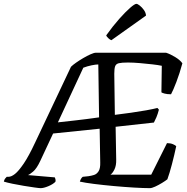

<svg xmlns="http://www.w3.org/2000/svg" viewBox="-53 -978 972 998"><path d="M158 0Q151 0 126.5 -3.5Q102 -7 71 -12Q40 -17 11.5 -23Q-17 -29 -33 -34Q-31 -44 -26.5 -49.5Q-22 -55 -18 -59H-9Q6 -59 25 -74Q44 -89 70.5 -128Q97 -167 131 -240L316 -631Q325 -640 342 -652Q359 -664 379.5 -676Q400 -688 418 -696Q436 -704 446 -704H810Q832 -697 857.5 -681.5Q883 -666 895 -649Q881 -597 864 -552.5Q847 -508 836 -488Q816 -488 803 -491.5Q790 -495 786 -498L788 -636Q770 -640 739 -643.5Q708 -647 674 -650Q640 -653 612 -653Q580 -653 565 -649.5Q550 -646 545.5 -633.5Q541 -621 541 -595L544 -381Q585 -386 627.5 -392Q670 -398 706.5 -404.5Q743 -411 765 -417L773 -408Q767 -385 760 -368.5Q753 -352 747 -341L548 -319L551 -149Q552 -118 542 -97.5Q532 -77 521 -70H733L815 -234Q833 -234 846 -228.5Q859 -223 863 -218Q853 -171 840.5 -123.5Q828 -76 817 -46Q807 -38 789 -27Q771 -16 753.5 -8Q736 0 726 0Q694 0 643.5 -3Q593 -6 538 -11Q483 -16 435.5 -22Q388 -28 362 -34Q365 -44 369 -50Q373 -56 377 -59L406 -62Q421 -64 435.5 -68.5Q450 -73 459.5 -88Q469 -103 468 -134L465 -309L223 -284L157 -143Q138 -102 119 -86Q100 -70 92 -68L232 -56Q233 -53 235 -47Q237 -41 235 -33Q222 -20 198 -10Q174 0 158 0ZM248 -342Q292 -347 342 -352.5Q392 -358 462 -368L458 -643Q445 -643 423 -638.5Q401 -634 380 -626ZM526 -769Q519 -771 510 -779.5Q501 -788 499 -794Q534 -843 566.5 -879.5Q599 -916 623 -937Q647 -958 656 -958Q662 -958 673.5 -949Q685 -940 695 -926Q705 -912 706 -897Z"/></svg>

Font: Texturina 72pt 72pt Medium
Style: Italic
Weight: 500
Italic angle: -11°
Designer: Guillermo Torres Carreño
Foundry: Omnibus-Type
Version: Version 1.002; ttfautohint (v1.8.3)